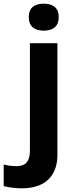

<svg xmlns="http://www.w3.org/2000/svg" viewBox="-84 -780 409 1040"><path d="M72 -687C72 -632 108 -614 153 -614C197 -614 234 -632 234 -687C234 -743 197 -760 153 -760C108 -760 72 -743 72 -687ZM34 240C174 240 227 159 227 59V-546H78V37C78 103 46 120 6 120C-21 120 -40 117 -64 111V228C-40 235 0 240 34 240Z"/></svg>

Font: Noto Sans Malayalam
Style: Bold
Weight: 700
Designer: Jelle Bosma - Monotype Design Team
Foundry: Monotype Imaging Inc.
Version: Version 2.104